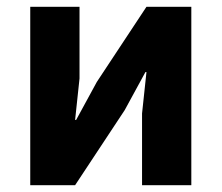

<svg xmlns="http://www.w3.org/2000/svg" viewBox="-20 -545 652 565"><path d="M69 0V-525H214V-314L201 -192H204L265 -304L411 -525H543V0H398V-211L411 -333H408L347 -221L201 0Z"/></svg>

Font: Anuphan
Style: Bold
Weight: 700
Designer: Mike Abbink, Paul van der Laan, Pieter van Rosmalen, Mint Tantisuwanna
Foundry: Bold Monday; Cadson Demak
Version: Version 3.002;hotconv 1.0.109;makeotfexe 2.5.65596